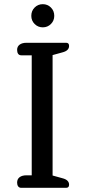

<svg xmlns="http://www.w3.org/2000/svg" viewBox="-20 -900 412 920"><path d="M130 -824Q130 -848 146 -864Q162 -880 185 -880Q208 -880 224 -864Q240 -848 240 -824Q240 -801 224 -785Q208 -769 185 -769Q162 -769 146 -785Q130 -801 130 -824ZM62 -25Q62 -42 74 -51Q86 -60 107 -60H132V-635H82Q72 -635 67 -642Q62 -649 62 -661Q62 -677 74 -686Q86 -695 107 -695H297Q311 -695 311 -680Q311 -657 279 -649L232 -636V-59L279 -46Q311 -38 311 -15Q311 0 297 0H82Q72 0 67 -7Q62 -14 62 -25Z"/></svg>

Font: Maitree Medium
Style: Regular
Weight: 500
Designer: CadsonDemak Team
Foundry: CadsonDemak
Version: Version 1.000